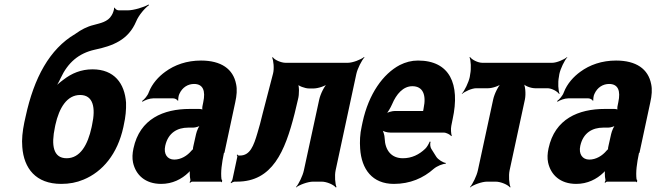

<svg xmlns="http://www.w3.org/2000/svg" viewBox="-20 -807 2916 853"><path d="M249 -459C282 -530 330 -570 400 -586C481 -603 550 -629 585 -712C596 -739 624 -772 642 -784L640 -787C620 -775 574 -761 547 -761H508C500 -761 491 -767 490 -773L487 -772C488 -766 481 -746 476 -739C459 -709 424 -704 396 -696C367 -689 340 -675 314 -656C200 -589 131 -461 94 -290L88 -263C80 -224 76 -187 79 -154C86 -59 139 10 252 10C288 10 320 4 351 -9C436 -44 502 -123 528 -242L530 -252C538 -287 541 -320 540 -351C534 -436 488 -499 391 -499C340 -499 298 -481 262 -453C248 -443 228 -426 220 -416L223 -414C231 -424 242 -443 249 -459ZM389 -252 387 -242C370 -163 336 -104 276 -104C216 -104 207 -162 224 -242L226 -252C243 -329 278 -385 336 -385C394 -385 406 -329 389 -252Z M977 -128 1025 -352C1032 -383 1034 -410 1029 -433C1016 -501 962 -538 873 -538C810 -538 756 -519 714 -488C685 -467 656 -436 641 -397C636 -382 621 -365 611 -358L613 -355C623 -362 645 -370 660 -370H750C758 -370 768 -364 770 -359L772 -361C771 -366 773 -383 777 -390C790 -419 815 -434 842 -434C882 -434 894 -404 883 -353L880 -338C878 -331 878 -318 881 -314L885 -317C883 -321 871 -323 865 -323H823C706 -323 601 -279 573 -148C568 -125 567 -104 571 -85C583 -30 625 10 696 10C746 10 787 -11 817 -40C821 -44 827 -50 829 -54L825 -55C823 -51 823 -43 823 -37C823 -26 824 -16 826 -7C827 -5 823 1 822 3L825 5C826 3 831 0 834 0H961C963 0 963 2 964 3L967 1C966 0 966 -2 966 -4C966 -5 969 -7 967 -7L964 -10C960 -43 965 -80 975 -128ZM714 -159C727 -218 769 -240 816 -240H838C849 -240 869 -246 876 -253L873 -256C864 -249 854 -225 851 -211L840 -162C839 -159 836 -145 838 -143L842 -146C840 -148 834 -141 831 -138C812 -115 784 -98 754 -98C724 -98 706 -122 714 -159Z M1525 -528H1249C1229 -528 1199 -541 1192 -553L1189 -551C1195 -539 1199 -502 1193 -480L1147 -303C1139 -269 1131 -240 1124 -217C1107 -159 1091 -116 1046 -116H1041C1038 -116 1035 -119 1034 -121L1032 -118C1034 -116 1035 -112 1034 -109L1013 -11C1012 -6 1008 1 1005 4L1006 7C1010 4 1018 0 1023 0H1033C1190 0 1246 -133 1289 -303L1304 -366C1310 -388 1310 -427 1302 -439L1298 -436C1305 -425 1335 -414 1353 -414H1373C1393 -414 1427 -425 1440 -438L1438 -440C1422 -428 1403 -388 1398 -364L1330 -50C1325 -26 1307 11 1295 24V26C1310 14 1348 0 1371 0H1409C1432 0 1463 14 1472 26L1475 24C1469 11 1466 -26 1471 -50L1563 -478C1568 -502 1587 -539 1599 -552L1598 -554C1583 -542 1547 -528 1525 -528Z M1837 -538C1808 -538 1782 -531 1756 -518C1682 -479 1618 -390 1591 -265L1587 -246C1579 -211 1578 -178 1580 -147C1586 -55 1634 10 1730 10C1802 10 1861 -16 1907 -57C1921 -69 1948 -80 1959 -79L1961 -83C1949 -84 1926 -98 1918 -111L1896 -146C1891 -154 1890 -169 1893 -177L1889 -178C1886 -170 1877 -153 1869 -146C1842 -120 1809 -104 1770 -104C1718 -104 1691 -140 1689 -192C1689 -206 1682 -226 1677 -233L1676 -229C1683 -223 1700 -218 1714 -218H1951C1963 -218 1980 -209 1985 -202L1987 -204C1984 -212 1982 -234 1985 -248L1991 -278C2025 -434 1978 -538 1837 -538ZM1862 -326 1861 -320C1860 -317 1859 -311 1861 -310L1863 -312C1862 -314 1858 -314 1856 -314H1735C1722 -314 1701 -308 1691 -301L1692 -297C1702 -305 1715 -328 1722 -344C1741 -389 1771 -424 1812 -424C1858 -424 1875 -387 1862 -326Z M2463 -465 2465 -478C2470 -502 2488 -539 2500 -552V-554C2486 -542 2453 -528 2433 -528H2123C2103 -528 2076 -542 2068 -554L2066 -552C2072 -539 2074 -502 2069 -478L2067 -465C2062 -441 2044 -404 2032 -391V-389C2045 -401 2077 -415 2096 -415H2149C2168 -415 2201 -426 2213 -439L2211 -441C2195 -429 2176 -389 2171 -365L2103 -50C2098 -26 2080 11 2068 24V26C2083 14 2121 0 2144 0H2182C2205 0 2237 14 2246 26L2248 24C2242 11 2239 -26 2244 -50L2312 -365C2317 -389 2314 -429 2304 -441L2302 -439C2308 -426 2338 -415 2357 -415H2412C2431 -415 2457 -401 2464 -389L2466 -391C2460 -404 2458 -441 2463 -465Z M2821 -128 2869 -352C2876 -383 2878 -410 2873 -433C2860 -501 2806 -538 2717 -538C2654 -538 2600 -519 2558 -488C2529 -467 2500 -436 2485 -397C2480 -382 2465 -365 2455 -358L2457 -355C2467 -362 2489 -370 2504 -370H2594C2602 -370 2612 -364 2614 -359L2616 -361C2615 -366 2617 -383 2621 -390C2634 -419 2659 -434 2686 -434C2726 -434 2738 -404 2727 -353L2724 -338C2722 -331 2722 -318 2725 -314L2729 -317C2727 -321 2715 -323 2709 -323H2667C2550 -323 2445 -279 2417 -148C2412 -125 2411 -104 2415 -85C2427 -30 2469 10 2540 10C2590 10 2631 -11 2661 -40C2665 -44 2671 -50 2673 -54L2669 -55C2667 -51 2667 -43 2667 -37C2667 -26 2668 -16 2670 -7C2671 -5 2667 1 2666 3L2669 5C2670 3 2675 0 2678 0H2805C2807 0 2807 2 2808 3L2811 1C2810 0 2810 -2 2810 -4C2810 -5 2813 -7 2811 -7L2808 -10C2804 -43 2809 -80 2819 -128ZM2558 -159C2571 -218 2613 -240 2660 -240H2682C2693 -240 2713 -246 2720 -253L2717 -256C2708 -249 2698 -225 2695 -211L2684 -162C2683 -159 2680 -145 2682 -143L2686 -146C2684 -148 2678 -141 2675 -138C2656 -115 2628 -98 2598 -98C2568 -98 2550 -122 2558 -159Z"/></svg>

Font: Asimov
Style: EdgeExtremeIt
Weight: 500
Designer: Google
Version: Version 2.000980: 2014